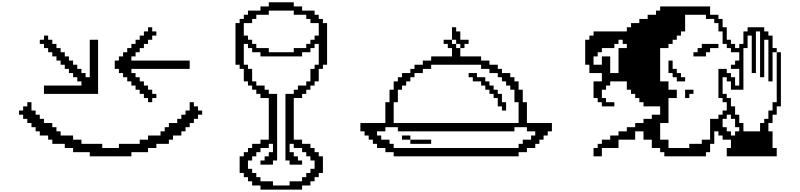

<svg xmlns="http://www.w3.org/2000/svg" viewBox="-20 -1341 6861 1647"><path d="M607.1 -71.4V-35.7H750V0H1107.1V-35.7H1250V-71.4H1321.4V-107.1H1428.6V-142.9H1464.3V-178.6H1535.7V-214.3H1571.4V-250H1607.1V-285.7H1642.9V-321.4H1678.6V-357.1H1714.3V-392.9H1678.6V-428.6H1642.9V-464.3H1607.1V-392.9H1571.4V-357.1H1535.7V-321.4H1500V-285.7H1428.6V-250H1392.9V-214.3H1357.1V-178.6H1250V-142.9H1178.6V-107.1H1000V-71.4H857.1V-107.1H678.6V-142.9H607.1V-178.6H500V-214.3H464.3V-250H428.6V-285.7H357.1V-321.4H321.4V-357.1H285.7V-392.9H250V-464.3H214.3V-428.6H178.6V-392.9H142.9V-357.1H178.6V-321.4H214.3V-285.7H250V-250H285.7V-214.3H321.4V-178.6H392.9V-142.9H428.6V-107.1H535.7V-71.4ZM357.1 -607.1V-535.7H821.4V-1000H750V-678.6H714.3V-714.3H678.6V-750H642.9V-785.7H607.1V-821.4H571.4V-857.1H535.7V-892.9H500V-928.6H464.3V-964.3H428.6V-1000H392.9V-1035.7H357.1V-1000H321.4V-964.3H357.1V-928.6H392.9V-892.9H428.6V-857.1H464.3V-821.4H500V-785.7H535.7V-750H571.4V-714.3H607.1V-678.6H642.9V-642.9H678.6V-607.1ZM964.3 -821.4V-750H1000V-714.3H1035.7V-678.6H1071.4V-642.9H1107.1V-607.1H1142.9V-571.4H1178.6V-535.7H1214.3V-500H1250V-464.3H1285.7V-500H1321.4V-535.7H1285.7V-571.4H1250V-607.1H1214.3V-642.9H1178.6V-678.6H1142.9V-714.3H1107.1V-750H1607.1V-821.4H1107.1V-857.1H1142.9V-892.9H1178.6V-928.6H1214.3V-964.3H1250V-1000H1285.7V-1035.7H1321.4V-1071.4H1285.7V-1107.1H1250V-1071.4H1214.3V-1035.7H1178.6V-1000H1142.9V-964.3H1107.1V-928.6H1071.4V-892.9H1035.7V-857.1H1000V-821.4Z M2214.3 214.3V178.6H2178.6V142.9H2142.9V107.1H2107.1V35.7H2142.9V0H2178.6V-35.7H2214.3V-71.4H2285.7V-107.1H2321.4V-35.7H2285.7V0H2250V35.7H2214.3V71.4H2321.4V35.7H2357.1V-535.7H2285.7V-571.4H2250V-607.1H2178.6V-642.9H2142.9V-750H2107.1V-785.7H2071.4V-964.3H2107.1V-928.6H2142.9V-892.9H2214.3V-857.1H2571.4V-892.9H2642.9V-928.6H2678.6V-964.3H2714.3V-785.7H2678.6V-750H2642.9V-642.9H2607.1V-607.1H2535.7V-571.4H2500V-535.7H2428.6V35.7H2464.3V71.4H2571.4V35.7H2535.7V0H2500V-35.7H2464.3V-107.1H2500V-71.4H2571.4V-35.7H2607.1V0H2642.9V35.7H2678.6V107.1H2642.9V142.9H2607.1V178.6H2571.4V214.3H2464.3V250H2321.4V214.3ZM2214.3 -107.1H2142.9V-71.4H2107.1V-35.7H2071.4V0H2035.7V142.9H2071.4V178.6H2107.1V214.3H2142.9V250H2214.3V285.7H2571.4V250H2642.9V214.3H2678.6V178.6H2714.3V142.9H2750V0H2714.3V-35.7H2678.6V-71.4H2642.9V-107.1H2571.4V-142.9H2500V-500H2571.4V-535.7H2607.1V-571.4H2642.9V-607.1H2678.6V-642.9H2714.3V-750H2750V-785.7H2785.7V-1142.9H2750V-1178.6H2714.3V-1214.3H2678.6V-1250H2571.4V-1285.7H2500V-1321.4H2285.7V-1285.7H2214.3V-1250H2107.1V-1214.3H2071.4V-1178.6H2035.7V-1142.9H2000V-785.7H2035.7V-750H2071.4V-642.9H2107.1V-607.1H2142.9V-571.4H2178.6V-535.7H2214.3V-500H2285.7V-142.9H2214.3ZM2714.3 -1035.7H2678.6V-1000H2642.9V-964.3H2607.1V-928.6H2500V-892.9H2285.7V-928.6H2178.6V-964.3H2142.9V-1000H2107.1V-1035.7H2071.4V-1142.9H2142.9V-1178.6H2178.6V-1214.3H2285.7V-1250H2500V-1214.3H2607.1V-1178.6H2642.9V-1142.9H2714.3Z M4428.6 -71.4H3357.1V-107.1H3321.4V-142.9H3250V-178.6H3214.3V-214.3H3285.7V-250H3392.9V-214.3H4392.9V-250H4500V-214.3H4571.4V-178.6H4535.7V-142.9H4464.3V-107.1H4428.6ZM3214.3 -107.1V-71.4H3285.7V-35.7H3357.1V0H4428.6V-35.7H4500V-71.4H4571.4V-107.1H4607.1V-142.9H4642.9V-178.6H4678.6V-214.3H4714.3V-285.7H4500V-464.3H4464.3V-571.4H4428.6V-642.9H4392.9V-678.6H4357.1V-714.3H4285.7V-750H4250V-785.7H4178.6V-821.4H4107.1V-857.1H3928.6V-928.6H3892.9V-964.3H3857.1V-1000H3785.7V-964.3H3821.4V-928.6H3857.1V-857.1H3678.6V-821.4H3607.1V-785.7H3535.7V-750H3500V-714.3H3428.6V-678.6H3392.9V-642.9H3357.1V-571.4H3321.4V-464.3H3285.7V-285.7H3071.4V-214.3H3107.1V-178.6H3142.9V-142.9H3178.6V-107.1ZM3357.1 -285.7V-464.3H3392.9V-571.4H3428.6V-607.1H3464.3V-642.9H3500V-678.6H3535.7V-714.3H3607.1V-750H3678.6V-785.7H4107.1V-750H4178.6V-714.3H4250V-678.6H4285.7V-642.9H4321.4V-607.1H4357.1V-571.4H4392.9V-464.3H4428.6V-285.7ZM3500 -178.6H3428.6V-142.9H3500ZM3500 -142.9V-107.1H3678.6V-142.9ZM3928.6 -964.3V-928.6H3964.3V-964.3H4000V-1000H3928.6V-1071.4H3892.9V-1107.1H3857.1V-1000H3892.9V-964.3ZM4285.7 -428.6V-392.9H4321.4V-464.3H4285.7V-535.7H4250V-571.4H4214.3V-607.1H4178.6V-642.9H4142.9V-678.6H4071.4V-714.3H4000V-678.6H4035.7V-642.9H4107.1V-607.1H4142.9V-571.4H4178.6V-535.7H4214.3V-500H4250V-428.6Z M5071.4 -71.4V0H5142.9V-71.4H5285.7V-142.9H5428.6V-214.3H5500V-142.9H5571.4V-71.4H5642.9V-35.7H5678.6V0H6035.7V-35.7H6071.4V-107.1H6107.1V-214.3H6142.9V-178.6H6178.6V-142.9H6250V-71.4H6214.3V0H6642.9V-71.4H6607.1V-214.3H6571.4V-285.7H6607.1V-357.1H6642.9V-428.6H6678.6V-892.9H6642.9V-464.3H6607.1V-392.9H6571.4V-321.4H6535.7V-285.7H6500V-214.3H6357.1V-285.7H6321.4V-357.1H6285.7V-428.6H6250V-500H6214.3V-535.7H6178.6V-678.6H6214.3V-642.9H6250V-571.4H6357.1V-928.6H6392.9V-1035.7H6428.6V-714.3H6464.3V-1071.4H6500V-678.6H6535.7V-1000H6571.4V-642.9H6607.1V-892.9H6642.9V-928.6H6607.1V-1035.7H6571.4V-1071.4H6535.7V-1107.1H6392.9V-1071.4H6357.1V-964.3H6321.4V-928.6H6285.7V-964.3H6250V-1000H6214.3V-1107.1H6178.6V-1178.6H6142.9V-1214.3H6071.4V-1285.7H5642.9V-1250H5607.1V-1214.3H5535.7V-1178.6H5464.3V-1142.9H5392.9V-1107.1H5357.1V-1071.4H5071.4V-1035.7H5035.7V-1000H5000V-785.7H5035.7V-714.3H5142.9V-642.9H5071.4V-500H5107.1V-464.3H5142.9V-428.6H5250V-464.3H5178.6V-500H5142.9V-571.4H5178.6V-607.1H5214.3V-642.9H5357.1V-571.4H5392.9V-535.7H5428.6V-500H5464.3V-464.3H5500V-428.6H5642.9V-357.1H5571.4V-321.4H5500V-285.7H5428.6V-250H5357.1V-214.3H5285.7V-178.6H5214.3V-142.9H5142.9V-107.1H5107.1V-71.4ZM5714.3 -142.9H5642.9V-285.7H5714.3V-500H5785.7V-571.4H5714.3V-642.9H5642.9V-928.6H5714.3V-964.3H5750V-1000H5785.7V-1035.7H5821.4V-1071.4H5857.1V-1214.3H6035.7V-1178.6H6107.1V-1142.9H6142.9V-1071.4H6178.6V-964.3H6214.3V-928.6H6250V-892.9H6321.4V-821.4H6285.7V-785.7H6250V-750H6321.4V-607.1H6285.7V-678.6H6250V-714.3H6214.3V-750H6142.9V-500H6178.6V-464.3H6214.3V-392.9H6178.6V-357.1H6142.9V-321.4H6071.4V-142.9H6000V-107.1H5892.9V-71.4H5714.3ZM5142.9 -785.7H5071.4V-857.1H5107.1V-892.9H5142.9V-928.6H5250V-964.3H5285.7V-1000H5321.4V-964.3H5357.1V-928.6H5285.7V-714.3H5214.3V-857.1H5142.9ZM5750 -714.3V-678.6H5785.7V-642.9H5857.1V-678.6H5821.4V-714.3H5785.7V-750H5750V-821.4H5714.3V-714.3ZM5857.1 -571.4V-500H5892.9V-535.7H5928.6V-571.4ZM5928.6 -892.9V-857.1H6035.7V-892.9H6071.4V-928.6H6142.9V-964.3H6000V-928.6H5964.3V-892.9ZM6250 -357.1V-321.4H6285.7V-250H6321.4V-214.3H6285.7V-178.6H6250V-214.3H6214.3V-250H6178.6V-321.4H6214.3V-357.1Z"/></svg>

Font: Gossip Icons High Pixel
Style: Regular
Weight: 500
Designer: Deborah Khodanovich
Version: Version 1.001;Glyphs 3.3.1 (3343)